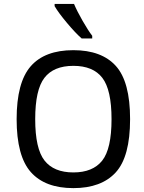

<svg xmlns="http://www.w3.org/2000/svg" viewBox="-20 -946 733 980"><path d="M354.5 14.2Q210 14.2 137.5 -67.4Q64.9 -148.9 64.9 -337.9Q64.9 -525.4 136.7 -607.7Q208.5 -689.9 354.5 -689.9Q498.5 -689.9 571.3 -609.4Q644 -528.8 644 -337.9Q644 -146 570.6 -65.9Q497.1 14.2 354.5 14.2ZM354.5 -65.9Q453.6 -65.9 501.5 -126Q549.3 -186 549.3 -337.9Q549.3 -487.8 502.2 -548.8Q455.1 -609.9 354.5 -609.9Q253.9 -609.9 206.8 -548.8Q159.7 -487.8 159.7 -337.9Q159.7 -187 207.3 -126.5Q254.9 -65.9 354.5 -65.9ZM450.7 -749.5H397Q365.2 -777.3 321.8 -829.1Q278.3 -880.9 258.8 -914.6V-925.8H357.9Q373.5 -888.7 401.4 -840.1Q429.2 -791.5 450.7 -763.2Z"/></svg>

Font: Cadman
Style: Regular
Weight: 400
Designer: Paul James MIller
Foundry: High-Logic / Made with FontCreator
Version: Version 2.114;March 28, 2021;FontCreator 13.0.0.2683 64-bit